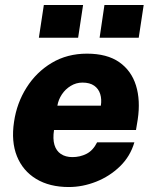

<svg xmlns="http://www.w3.org/2000/svg" viewBox="-20 -743 612 773"><path d="M257 10Q179.5 10 125.8 -22.5Q72 -55 48.2 -114Q24.5 -173 36.5 -252.5Q47.5 -328 86.8 -390.2Q126 -452.5 188.2 -489.8Q250.5 -527 330 -527Q411 -527 460 -492.8Q509 -458.5 527.5 -398.8Q546 -339 534.5 -262L527.5 -219.5H197.5Q192 -184 199.2 -159.8Q206.5 -135.5 225.2 -123Q244 -110.5 271.5 -110.5Q302.5 -110.5 328.5 -123.8Q354.5 -137 371 -170H521Q504.5 -113.5 463 -73.2Q421.5 -33 367 -11.5Q312.5 10 257 10ZM211 -317.5H386Q390 -343 383.5 -364.2Q377 -385.5 359.2 -398Q341.5 -410.5 312 -410.5Q286.5 -410.5 264.8 -397.2Q243 -384 229 -362.8Q215 -341.5 211 -317.5ZM381 -591 400.5 -723H558.5L538.5 -591ZM136.5 -591 156.5 -723H314.5L294.5 -591Z"/></svg>

Font: Public Sans Thin ExtraBold
Style: Italic
Weight: 800
Italic angle: -8°
Version: Version 2.001